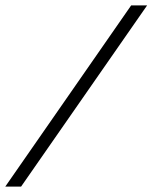

<svg xmlns="http://www.w3.org/2000/svg" viewBox="-44 -690 564 710"><path d="M-24.5 0 441 -670H500L34 0Z"/></svg>

Font: Newsreader Text
Style: Italic
Weight: 400
Italic angle: -17°
Designer: Hugues Gentile
Foundry: Production Type
Version: Version 1.001